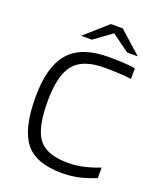

<svg xmlns="http://www.w3.org/2000/svg" viewBox="-148 -891 819 988"><g transform="rotate(20 261.5 -396.5)"><path d="M323 -53Q364 -53 408.5 -63Q453 -73 494 -90V-32Q439 -10 397 -1.5Q355 7 310 7Q168 7 109 -67.5Q50 -142 50 -315Q50 -482 117.5 -559.5Q185 -637 333 -637Q379 -637 415 -635Q451 -633 480 -628V-570Q446 -574 411 -576Q376 -578 333 -578Q214 -578 165 -517.5Q116 -457 116 -315Q116 -169 160.5 -111Q205 -53 323 -53ZM473 -691H415L318 -761L222 -691H163L286 -800H351Z"/></g></svg>

Font: Blinker Light
Style: Regular
Weight: 300
Designer: Juergen Huber
Foundry: supertype
Version: Version 1.017;hotconv 1.0.117;makeotfexe 2.5.65602